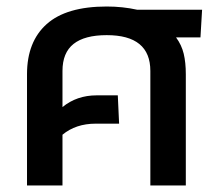

<svg xmlns="http://www.w3.org/2000/svg" viewBox="-20 -570 676 590"><path d="M63 -342Q63 -442 123.5 -496Q184 -550 308 -550Q357 -550 402 -540H601L596 -455H521Q538 -432 544.5 -405Q551 -378 551 -342V0H442V-352Q442 -462 308 -462Q240 -462 206 -435Q172 -408 172 -352V-241Q216 -277 277 -277H342L346 -190H274Q213 -190 172 -156V0H63Z"/></svg>

Font: Kanit
Style: Regular
Weight: 400
Designer: Katatrad Team
Foundry: Cadson Demak
Version: Version 1.001